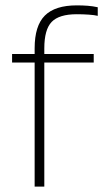

<svg xmlns="http://www.w3.org/2000/svg" viewBox="-20 -695 389 715"><path d="M109 -462H25V-494H109V-515Q109 -599 147 -637Q185 -675 266 -675Q288 -675 307 -673.5Q326 -672 344 -668V-636Q332 -639 310.5 -640.5Q289 -642 266 -642Q200 -642 172.5 -613.5Q145 -585 145 -515V-494H329V-462H145V0H109Z"/></svg>

Font: Blinker ExtraLight
Style: Regular
Weight: 200
Designer: Juergen Huber
Foundry: supertype
Version: Version 1.017;hotconv 1.0.117;makeotfexe 2.5.65602